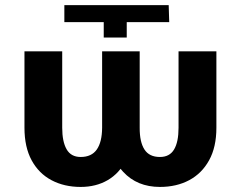

<svg xmlns="http://www.w3.org/2000/svg" viewBox="-20 -732 958 762"><path d="M391.7 -644.2H235.4V-711.6H649.5L651.6 -644.2H483V-583.1H391.7ZM385.3 -528.4H506.7V-225.1Q506.7 -148.4 480.1 -96.1Q453.5 -43.7 407.1 -16.9Q360.8 9.9 300.1 9.9Q235.1 9.9 184.7 -16.7Q134.2 -43.3 105.6 -95.7Q77.1 -148.1 77.1 -225.1V-528.4H226.9V-225.1Q226.9 -170.1 244.3 -139.6Q261.7 -109 300.1 -109Q343.4 -109 364.2 -138.7Q384.9 -168.3 385.3 -225.1ZM688.6 -528.4H838.8V-225.1Q838.8 -148.4 810 -96.1Q781.2 -43.7 730.8 -16.9Q680.4 9.9 614.7 9.9Q524.1 9.9 468.8 -50.1Q413.4 -110.1 413.7 -225.1V-528.4H534.4V-225.1Q534.1 -168.3 553.3 -138.7Q572.4 -109 614.7 -109Q653.1 -109 670.8 -138.7Q688.6 -168.3 688.6 -225.1Z"/></svg>

Font: InterMG
Style: Bold
Weight: 700
Designer: Rasmus Andersson
Foundry: rsms
Version: Version 3.019;December 26, 2023;FontCreator 15.0.0.2955 64-b